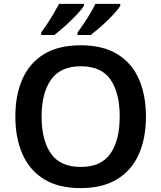

<svg xmlns="http://www.w3.org/2000/svg" viewBox="-20 -958 830 988"><path d="M731 -358Q731 -247 694.5 -164.5Q658 -82 583 -36Q508 10 395 10Q281 10 206.5 -36Q132 -82 95.5 -165Q59 -248 59 -359Q59 -469 95.5 -551.5Q132 -634 206.5 -679.5Q281 -725 396 -725Q509 -725 583.5 -679.5Q658 -634 694.5 -551.5Q731 -469 731 -358ZM194 -358Q194 -237 242 -168Q290 -99 395 -99Q501 -99 548.5 -168Q596 -237 596 -358Q596 -479 549 -548Q502 -617 396 -617Q291 -617 242.5 -548Q194 -479 194 -358ZM599 -928Q591 -915 573.5 -895Q556 -875 533.5 -853Q511 -831 488 -811.5Q465 -792 447 -778H379V-791Q393 -810 410.5 -835.5Q428 -861 444 -888.5Q460 -916 471 -938H599ZM412 -928Q404 -915 386 -895Q368 -875 345.5 -853Q323 -831 300.5 -811.5Q278 -792 260 -778H192V-791Q206 -810 223 -835.5Q240 -861 256 -888.5Q272 -916 284 -938H412Z"/></svg>

Font: Noto Sans Hanifi Rohingya SemiBold
Style: Regular
Weight: 600
Version: Version 2.101